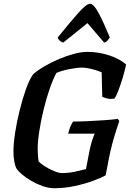

<svg xmlns="http://www.w3.org/2000/svg" viewBox="-20 -994 690 1014"><path d="M267 0Q236 0 204 -11.5Q172 -23 144 -39.5Q116 -56 95.5 -73.5Q75 -91 67 -104Q59 -120 55 -143.5Q51 -167 51 -195Q51 -236 60 -294Q69 -352 84 -412Q99 -472 117 -523Q135 -574 155 -602Q179 -623 215 -644Q251 -665 291 -682Q331 -699 370.5 -709.5Q410 -720 442 -720Q482 -720 522 -711Q562 -702 594.5 -686.5Q627 -671 646 -653Q638 -616 627 -580Q616 -544 605 -515.5Q594 -487 585 -474Q562 -469 543.5 -474.5Q525 -480 520 -483L517 -612Q506 -617 487 -623Q468 -629 448 -633Q428 -637 415 -637Q387 -637 346.5 -629Q306 -621 278 -609Q260 -576 242 -524Q224 -472 210 -414Q196 -356 187.5 -301Q179 -246 179 -207Q179 -190 180.5 -171Q182 -152 184 -142Q194 -130 217 -115.5Q240 -101 265.5 -90.5Q291 -80 306 -80Q344 -80 377 -87.5Q410 -95 434 -101L453 -199Q459 -230 467 -253.5Q475 -277 480 -288H340Q349 -327 366 -352Q396 -352 440 -354Q484 -356 528.5 -359Q573 -362 602 -366L610 -355Q605 -340 594.5 -308Q584 -276 573 -235Q562 -194 554 -152L538 -68Q515 -55 471.5 -39Q428 -23 374.5 -11.5Q321 0 267 0ZM314 -769Q303 -772 294.5 -780Q286 -788 285 -796Q346 -872 391 -923Q436 -974 455 -974Q475 -974 502 -923Q529 -872 560 -796Q555 -789 548.5 -780.5Q542 -772 530 -769L442 -872Z"/></svg>

Font: Texturina 72pt 72pt Regular
Style: Bold Italic
Weight: 700
Italic angle: -11°
Designer: Guillermo Torres Carreño
Foundry: Omnibus-Type
Version: Version 1.002; ttfautohint (v1.8.3)